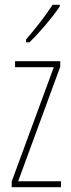

<svg xmlns="http://www.w3.org/2000/svg" viewBox="-20 -783 298 803"><path d="M230 -756V-763H200C166 -711 134 -671 89 -618V-606H103C142 -643 197 -707 230 -756ZM235 0V-25H56L232 -504V-527H43V-502H205L29 -24V0Z"/></svg>

Font: Noto Sans Georgian ExtraCondensed Thin
Style: Regular
Weight: 100
Width: 2
Designer: Monotype Design Team, Akaki Razmadze
Foundry: Google LLC
Version: Version 2.005